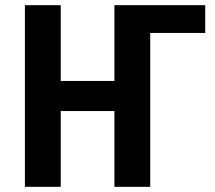

<svg xmlns="http://www.w3.org/2000/svg" viewBox="-20 -720 828 740"><path d="M76 0H214V-292H421V0H559V-593H771V-700H421V-408H214V-700H76Z"/></svg>

Font: Finlandica SemiBold
Style: Regular
Weight: 600
Designer: Niklas Ekholm, Juho Hiilivirta, Jaakko Suomalainen
Foundry: Helsinki Type Studio
Version: Version 2.000;Glyphs 3.2 (3202)